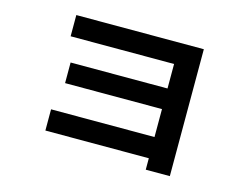

<svg xmlns="http://www.w3.org/2000/svg" viewBox="-88 -718 1176 909"><g transform="rotate(15 500.0 -264.0)"><path d="M689 -9H182V-113H689V-250H214V-351H689V-471H182V-575H807V47H689Z"/></g></svg>

Font: Enso SemiBold
Style: Regular
Weight: 600
Designer: Coji Morishita
Foundry: UNDERFOREST DESIGN
Version: Version 1.000